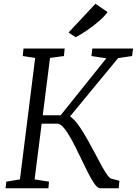

<svg xmlns="http://www.w3.org/2000/svg" viewBox="-20 -1001 728 1021"><path d="M512 0Q498.5 0 481.5 -24.8Q464.5 -49.5 444.8 -88.8Q425 -128 404.2 -171.8Q383.5 -215.5 362.5 -254.8Q341.5 -294 321.5 -318.8Q301.5 -343.5 284 -343.5H182.5L188 -388H302.5L545.5 -691L466 -703L471 -743H687.5L682.5 -703L608 -692L328.5 -353L338 -387.5Q351 -384.5 364.5 -372.8Q378 -361 392 -342.5Q406 -324 420.2 -301Q434.5 -278 448.5 -253Q467.5 -219.5 485.5 -185Q503.5 -150.5 519.5 -121.2Q535.5 -92 548.8 -73Q562 -54 571.5 -51L615 -40L611 0ZM9.5 0 13.5 -35 86 -47 167 -693 101 -703 105 -743H324L320 -703L246 -693L164 -47L240.5 -35L237.5 0ZM382 -803 344.5 -828 487.5 -981 552 -937Q535.5 -913.5 504.2 -886.8Q473 -860 439.5 -837.5Q406 -815 382 -803Z"/></svg>

Font: Merriweather Light
Style: Italic
Weight: 300
Italic angle: -7.8°
Designer: Eben Sorkin
Foundry: Eben Sorkin
Version: Version 2.101